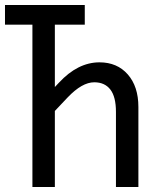

<svg xmlns="http://www.w3.org/2000/svg" viewBox="-20 -750 640 770"><path d="M110 0V-651H0V-730H320V-651H200V-401L216 -418Q292 -500 379 -500Q450 -500 492.5 -451.5Q535 -403 535 -321V0H445V-301Q445 -362 422.5 -391Q400 -420 358 -420Q309 -420 251 -359L200 -305V0Z"/></svg>

Font: JetBrains Mono
Style: Regular
Weight: 400
Monospace: yes
Designer: Philipp Nurullin, Konstantin Bulenkov
Foundry: JetBrains
Version: Version 2.305